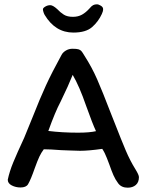

<svg xmlns="http://www.w3.org/2000/svg" viewBox="-20 -865 680 890"><path d="M179 -822Q179 -828 190 -834.5Q201 -841 213 -841Q225 -841 245 -823Q260 -807 276 -797Q292 -787 318 -787Q342 -787 360 -797Q378 -807 395 -826Q404 -837 411.5 -841Q419 -845 429 -845Q437 -845 447.5 -838.5Q458 -832 458 -823Q458 -812 452 -800Q436 -765 407 -739.5Q378 -714 320 -714Q236 -714 187 -796Q184 -801 181.5 -809Q179 -817 179 -822ZM572 5Q595 5 609.5 -7.5Q624 -20 624 -44Q624 -54 608 -80Q583 -120 562.5 -168.5Q542 -217 514 -289L493 -342Q455 -441 430.5 -497Q406 -553 372 -606Q362 -623 357 -628.5Q352 -634 343.5 -636.5Q335 -639 316 -639Q299 -639 285 -630.5Q271 -622 265 -610Q220 -528 192.5 -468Q165 -408 132 -324L92 -226Q59 -155 41.5 -112.5Q24 -70 16 -32Q16 -15 34.5 -5.5Q53 4 75 4Q101 4 110 -11Q123 -33 141 -85Q154 -121 162.5 -139Q171 -157 183 -173Q213 -173 263 -169Q276 -169 302.5 -167.5Q329 -166 351 -166Q391 -166 454 -175Q466 -157 475.5 -132Q485 -107 487 -102Q497 -73 506 -52.5Q515 -32 528 -15Q543 5 572 5ZM342 -250Q268 -250 204 -258Q236 -347 261 -394Q298 -470 317 -518Q348 -465 379 -375Q409 -291 425 -257Q395 -250 342 -250Z"/></svg>

Font: Itim
Style: Regular
Weight: 400
Designer: Suppakit Chalermlarp
Version: Version 1.002g